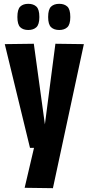

<svg xmlns="http://www.w3.org/2000/svg" viewBox="-20 -774 459 1005"><path d="M109 209 158 0H137L5 -543L157 -545L215 -123L270 -545L419 -543L257 211ZM290 -617Q263 -617 247.5 -631.5Q232 -646 232 -685Q232 -725 247.5 -739.5Q263 -754 290 -754Q317 -754 332.5 -739.5Q348 -725 348 -685Q348 -646 332.5 -631.5Q317 -617 290 -617ZM128 -617Q101 -617 86 -631.5Q71 -646 71 -685Q71 -725 86 -739.5Q101 -754 128 -754Q155 -754 170.5 -739.5Q186 -725 186 -685Q186 -646 170.5 -631.5Q155 -617 128 -617Z"/></svg>

Font: Georama Condensed
Style: Bold
Weight: 700
Width: 3
Designer: Jean-Baptiste Levee
Foundry: Production Type
Version: Version 1.000